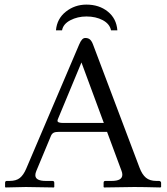

<svg xmlns="http://www.w3.org/2000/svg" viewBox="-20 -825 735 846"><path d="M226.6 -691.4Q231 -742.7 270.3 -773.7Q309.6 -804.7 360.8 -804.7Q417 -804.7 455.1 -773.9Q493.2 -743.2 497.1 -691.4H469.2Q463.4 -719.7 432.9 -736.1Q402.3 -752.4 360.8 -752.4Q321.8 -752.4 290 -735.8Q258.3 -719.2 253.4 -691.4ZM259.3 -283.2H437.5L338.9 -549.8L235.4 -300.8Q233.4 -296.4 233.4 -292.5Q233.4 -283.2 259.3 -283.2ZM140.1 -71.8Q135.7 -61.5 135.7 -53.2Q135.7 -27.8 182.1 -27.8H210.9Q219.2 -27.8 219.2 -19.5V-1L217.3 1Q118.2 -1 93.8 -1L4.4 1L2.4 -1V-19.5Q2.4 -27.8 10.3 -27.8H22Q51.3 -27.8 67.4 -40.8Q83.5 -53.7 95.2 -81.1L328.6 -628.4Q335.4 -644.5 341.8 -651.1Q348.1 -657.7 356 -657.7Q368.7 -657.7 376.5 -650.9Q384.3 -644 390.1 -628.4L594.7 -86.4Q606 -56.2 623 -42Q640.1 -27.8 668.9 -27.8H680.2Q683.6 -27.8 686.8 -25.6Q689.9 -23.4 689.9 -19.5V-1L686.5 1Q610.4 -1 571.3 -1L438.5 1L436.5 -1V-19.5Q436.5 -27.8 444.3 -27.8H472.2Q519 -27.8 519 -55.2Q519 -63.5 515.6 -71.8L451.7 -244.1H241.2Q223.6 -244.1 216.1 -240Q208.5 -235.8 204.6 -226.6Z"/></svg>

Font: Libertinage
Style: b
Weight: 400
Designer: OSP
Foundry: OSP
Version: Version 1.0; 2008; OFL relea